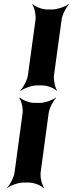

<svg xmlns="http://www.w3.org/2000/svg" viewBox="-20 -757 356 935"><path d="M94 132H121C145 132 180 146 191 158L194 156C184 143 175 106 178 82L217 -206C220 -230 239 -267 253 -280L252 -282C237 -270 198 -256 174 -256H147C123 -256 88 -270 77 -282L74 -280C84 -267 93 -230 90 -206L51 82C48 106 29 143 15 156L16 158C31 146 70 132 94 132ZM243 -391 280 -661C283 -685 302 -722 316 -735L314 -737C299 -725 260 -711 236 -711H209C185 -711 150 -725 139 -737L137 -735C147 -722 156 -685 153 -661L116 -391C113 -367 93 -330 79 -317L81 -315C96 -327 135 -341 159 -341H186C210 -341 245 -327 256 -315L258 -317C248 -330 240 -367 243 -391Z"/></svg>

Font: Asimov
Style: EdgeIt
Weight: 500
Designer: Google
Version: Version 2.000980: 2014